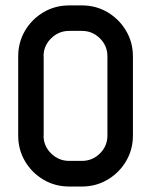

<svg xmlns="http://www.w3.org/2000/svg" viewBox="-20 -681 556 706"><path d="M375 -182.6V-473.6Q375 -512.7 347.4 -540Q319.8 -567.4 281.2 -567.4H234.4Q195.8 -567.4 168 -540Q140.1 -512.7 140.1 -473.6H140.6V-182.6H140.1Q140.1 -144 168 -116.7Q195.8 -89.4 234.4 -89.4H281.2Q319.8 -89.4 347.4 -116.7Q375 -144 375 -182.6ZM281.2 -661.1Q333 -661.1 375.5 -636Q418 -610.8 443.4 -568.1Q468.8 -525.4 468.8 -473.6V-182.6Q468.8 -130.9 443.4 -88.1Q418 -45.4 375.5 -20.3Q333 4.9 281.2 4.9H234.4Q182.6 4.9 139.9 -20.3Q97.2 -45.4 72 -88.1Q46.9 -130.9 46.9 -182.6V-473.6Q46.9 -525.4 72 -568.1Q97.2 -610.8 139.9 -636Q182.6 -661.1 234.4 -661.1Z"/></svg>

Font: Lambda
Style: Regular
Weight: 400
Designer: GGBotNet
Version: 0.22